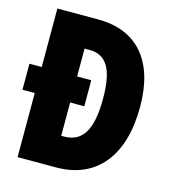

<svg xmlns="http://www.w3.org/2000/svg" viewBox="-107 -802 801 891"><g transform="rotate(15 293.5 -357.0)"><path d="M255 -714H59V-433H0V-308H59V0H243C437 0 548 -135 548 -372C548 -593 442 -714 255 -714ZM252 -567C332 -567 372 -510 372 -365C372 -216 332 -148 242 -148H229V-308H297V-433H229V-567Z"/></g></svg>

Font: Noto Sans Georgian ExtraCondensed Black
Style: Regular
Weight: 900
Width: 2
Designer: Monotype Design Team, Akaki Razmadze
Foundry: Google LLC
Version: Version 2.005